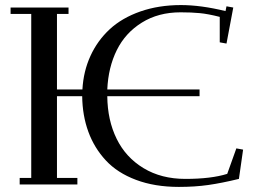

<svg xmlns="http://www.w3.org/2000/svg" viewBox="-20 -732 1024 762"><path d="M22 -676.8V-702.1H252V-676.8H206.1V-377H307.1Q311 -448.7 338.9 -509.8Q366.7 -570.8 415.5 -616Q464.4 -661.1 537.1 -686.5Q609.9 -711.9 698.2 -711.9Q777.3 -711.9 875 -688L878.9 -707L905.8 -702.1L878.9 -559.1L852.1 -564V-665Q805.7 -676.8 772.9 -679.9Q740.2 -683.1 696.8 -683.1Q608.4 -683.1 543 -642.3Q477.5 -601.6 443.6 -533.2Q409.7 -464.8 405.8 -377H772V-350.1H405.8Q406.7 -254.9 442.9 -181.2Q479 -107.4 549.6 -64.7Q620.1 -22 715.8 -22Q817.9 -22 881.8 -42L918 -143.1L944.8 -138.2L928.2 -22Q859.9 -5.4 806.6 2.2Q753.4 9.8 689.9 9.8Q594.2 9.8 520 -18.1Q445.8 -45.9 399.9 -95.5Q354 -145 330.6 -209.2Q307.1 -273.4 306.2 -350.1H206.1V-25.9H287.1V0H58.1V-25.9H104V-676.8Z"/></svg>

Font: Dehuti
Style: Bold
Weight: 700
Version: Version 1.2